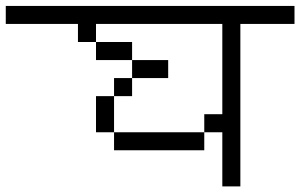

<svg xmlns="http://www.w3.org/2000/svg" viewBox="-20 -708 1040 665"><path d="M562.5 -437.5V-500H437.5V-437.5H375V-375H312.5Q312.5 -375 312.5 -250H375V-187.5H687.5V-250H375Q375 -250 375 -375H437.5V-437.5ZM1000 -625V-687.5H0V-625H250V-562.5H312.5V-500H437.5V-562.5H312.5V-625H750V-312.5H687.5V-250H750V-62.5H812.5V-625Z"/></svg>

Font: CalcUnifontExMono
Style: Regular
Weight: 500
Version: Version 15.0.06